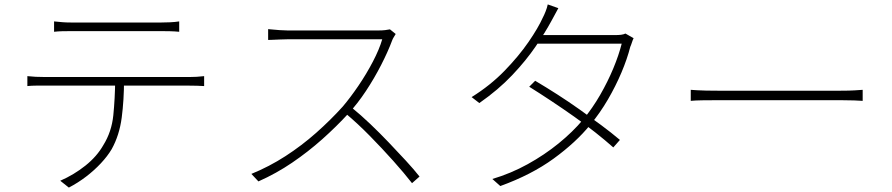

<svg xmlns="http://www.w3.org/2000/svg" viewBox="-20 -816 4040 870"><path d="M225 -719Q245 -717 262 -715.5Q279 -714 303 -714Q319 -714 360 -714Q401 -714 453.5 -714Q506 -714 559 -714Q612 -714 653 -714Q694 -714 710 -714Q728 -714 750.5 -715Q773 -716 792 -719V-672Q772 -674 750 -674.5Q728 -675 710 -675Q694 -675 653.5 -675Q613 -675 560 -675Q507 -675 454.5 -675Q402 -675 361 -675Q320 -675 304 -675Q280 -675 261 -674.5Q242 -674 225 -672ZM104 -471Q123 -469 142 -468Q161 -467 184 -467Q195 -467 233.5 -467Q272 -467 328 -467Q384 -467 448.5 -467Q513 -467 577 -467Q641 -467 696.5 -467Q752 -467 790 -467Q828 -467 838 -467Q854 -467 871.5 -468Q889 -469 905 -471V-426Q891 -427 872.5 -427.5Q854 -428 838 -428Q828 -428 790 -428Q752 -428 696.5 -428Q641 -428 577 -428Q513 -428 448.5 -428Q384 -428 328 -428Q272 -428 233.5 -428Q195 -428 184 -428Q161 -428 142.5 -428Q124 -428 104 -426ZM542 -454Q542 -363 531.5 -283Q521 -203 486 -140Q467 -108 437 -76Q407 -44 370.5 -16Q334 12 292 34L253 3Q315 -24 367 -65.5Q419 -107 448 -158Q486 -219 493.5 -294Q501 -369 502 -454Z M1773 -662Q1770 -657 1764.5 -648Q1759 -639 1757 -633Q1738 -582 1707 -521.5Q1676 -461 1638 -403.5Q1600 -346 1559 -302Q1504 -242 1440 -185Q1376 -128 1304 -79Q1232 -30 1151 6L1119 -28Q1200 -61 1273.5 -108.5Q1347 -156 1412.5 -214Q1478 -272 1533 -333Q1567 -373 1603.5 -426.5Q1640 -480 1669.5 -536.5Q1699 -593 1712 -638Q1705 -638 1672 -638Q1639 -638 1593 -638Q1547 -638 1496 -638Q1445 -638 1399 -638Q1353 -638 1321.5 -638Q1290 -638 1283 -638Q1267 -638 1247 -637Q1227 -636 1211.5 -635.5Q1196 -635 1195 -635V-684Q1196 -684 1211.5 -682.5Q1227 -681 1247 -679.5Q1267 -678 1283 -678Q1290 -678 1320.5 -678Q1351 -678 1395 -678Q1439 -678 1487.5 -678Q1536 -678 1580 -678Q1624 -678 1655 -678Q1686 -678 1695 -678Q1712 -678 1725 -679.5Q1738 -681 1747 -683ZM1572 -330Q1615 -295 1658 -254Q1701 -213 1742 -170Q1783 -127 1819 -88Q1855 -49 1881 -16L1847 14Q1812 -31 1762 -87Q1712 -143 1656 -200Q1600 -257 1545 -303Z M2405 -450Q2454 -421 2505.5 -388Q2557 -355 2607 -319.5Q2657 -284 2703.5 -249.5Q2750 -215 2789 -182L2759 -148Q2723 -180 2677.5 -216Q2632 -252 2581 -288Q2530 -324 2478 -358.5Q2426 -393 2378 -423ZM2851 -643Q2847 -635 2843 -622.5Q2839 -610 2836 -604Q2822 -549 2796 -487.5Q2770 -426 2734.5 -365Q2699 -304 2655 -251Q2590 -171 2489 -97.5Q2388 -24 2247 27L2211 -5Q2295 -30 2371 -72Q2447 -114 2511 -166Q2575 -218 2622 -274Q2665 -326 2699.5 -386Q2734 -446 2759 -506Q2784 -566 2797 -618H2401L2421 -657H2766Q2783 -657 2794.5 -658.5Q2806 -660 2814 -664ZM2510 -779Q2502 -765 2493.5 -748.5Q2485 -732 2478 -720Q2451 -670 2407.5 -606Q2364 -542 2301 -475.5Q2238 -409 2152 -349L2117 -376Q2202 -429 2266.5 -495.5Q2331 -562 2375 -626Q2419 -690 2440 -737Q2445 -746 2452 -763.5Q2459 -781 2462 -796Z M3110 -409Q3123 -408 3140 -407Q3157 -406 3180 -405.5Q3203 -405 3232 -405Q3240 -405 3271.5 -405Q3303 -405 3348.5 -405Q3394 -405 3448 -405Q3502 -405 3556.5 -405Q3611 -405 3659 -405Q3707 -405 3741 -405Q3775 -405 3789 -405Q3829 -405 3852 -406.5Q3875 -408 3889 -409V-359Q3876 -360 3850.5 -361Q3825 -362 3790 -362Q3776 -362 3741.5 -362Q3707 -362 3659 -362Q3611 -362 3556.5 -362Q3502 -362 3448.5 -362Q3395 -362 3349 -362Q3303 -362 3272 -362Q3241 -362 3232 -362Q3192 -362 3161 -361.5Q3130 -361 3110 -359Z"/></svg>

Font: Noto Sans KR ExtraLight
Style: Regular
Weight: 250
Designer: Ryoko NISHIZUKA  (kana, bopomofo & ideographs); Paul D. Hunt (Latin, Greek & Cyrillic); Sandoll Communications , Soo-you
Foundry: Adobe
Version: Version 2.004-H2;hotconv 1.0.118;makeotfexe 2.5.65603